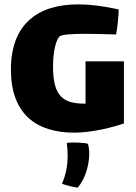

<svg xmlns="http://www.w3.org/2000/svg" viewBox="-20 -597 623 880"><path d="M372 -316V-122H368C267 -122 223 -158 223 -293C223 -328 228 -401 252 -429C260 -439 312 -442 373 -442C419 -442 471 -440 512 -439C517 -460 524 -528 524 -554C449 -570 391 -577 339 -577C149 -577 30 -483 30 -278C30 -75 146 11 320 11C365 11 449 2 548 -31V-316ZM286 58C289 78 290 98 290 118C290 141 288 163 283 185C279 205 273 225 264 245C283 253 314 260 336 263C351 246 363 224 372 200C383 170 389 137 389 108C389 91 387 75 383 62C369 57 311 54 286 58Z"/></svg>

Font: FilmFarsi_V5 Display
Style: Regular
Weight: 400
Designer: Borna Izadpanah
Foundry: Borna Izadpanah
Version: Version 1.000;PS 001.000;hotconv 1.0.88;makeotf.lib2.5.64775